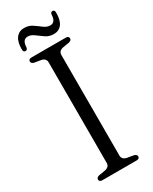

<svg xmlns="http://www.w3.org/2000/svg" viewBox="-218 -898 755 948"><g transform="rotate(-30 160.0 -423.5)"><path d="M196.5 -63.5Q196.5 -40.5 223.5 -35L259 -29Q275 -25 275 -13.5Q275 0 257.5 0H63Q45.5 0 45.5 -13.5Q45.5 -25 61 -29L97 -35Q124 -40.5 124 -63.5V-636.5Q124 -659.5 98 -665L61 -671Q45.5 -675 45.5 -686.5Q45.5 -700 63 -700H257.5Q275 -700 275 -686.5Q275 -675 259 -671L222.5 -665Q196.5 -659.5 196.5 -636.5ZM216.5 -744.5Q191 -744.5 171 -758.2Q151 -772 133.2 -785.5Q115.5 -799 97.5 -799Q67.5 -799 66 -755.5Q64 -742 53.5 -742Q41 -742 41 -758.5Q41 -802 57.8 -823.2Q74.5 -844.5 103.5 -844.5Q129 -844.5 149 -831Q169 -817.5 186.5 -804Q204 -790.5 223 -790.5Q253 -790.5 254.5 -833.5Q256 -847 267 -847Q279 -847 279 -830.5Q279 -787 262.5 -765.8Q246 -744.5 216.5 -744.5Z"/></g></svg>

Font: Fraunces 72pt Soft Light
Style: Regular
Weight: 300
Version: Version 1.000;[b76b70a41]